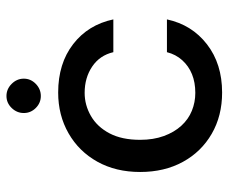

<svg xmlns="http://www.w3.org/2000/svg" viewBox="-78 -634 724 609"><g transform="rotate(-90 284.5 -330.0)"><path d="M295 12Q221 12 164 -21Q107 -54 75 -112.5Q43 -171 43 -248Q43 -325 75.5 -383.5Q108 -442 165.5 -475Q223 -508 295 -508Q387 -508 448.5 -460.5Q510 -413 527 -333H423Q413 -376 377.5 -400Q342 -424 294 -424Q255 -424 220.5 -404Q186 -384 165.5 -345Q145 -306 145 -248Q145 -206 157 -173Q169 -140 189.5 -117.5Q210 -95 237 -84Q264 -73 294 -73Q327 -73 353 -83.5Q379 -94 397.5 -114.5Q416 -135 423 -163H527Q510 -84 448 -36Q386 12 295 12ZM284 -563Q262 -563 246 -579Q230 -595 230 -617Q230 -639 246 -655.5Q262 -672 284 -672Q306 -672 322.5 -655.5Q339 -639 339 -617Q339 -595 322.5 -579Q306 -563 284 -563Z"/></g></svg>

Font: DM Sans 28pt Medium
Style: Regular
Weight: 500
Version: Version 4.004;gftools[0.9.30]